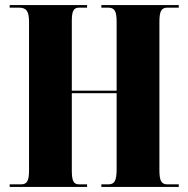

<svg xmlns="http://www.w3.org/2000/svg" viewBox="-20 -734 738 754"><path d="M18 0H322V-10H291C269 -10 262 -23 262 -65V-368H438V-70C438 -24 430 -10 405 -10H378V0H682V-10H638C614 -10 606 -23 606 -66V-648C606 -691 614 -704 638 -704H682V-714H378V-704H404C430 -704 438 -691 438 -648V-378H262V-651C262 -691 269 -704 291 -704H322V-714H18V-704H54C84 -704 94 -690 94 -647V-65C94 -23 86 -10 62 -10H18Z"/></svg>

Font: Noto Serif Display ExtraCondensed Black
Style: Regular
Weight: 900
Width: 2
Designer: Monotype Design Team
Foundry: Monotype Imaging Inc.
Version: Version 2.009